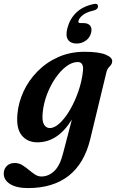

<svg xmlns="http://www.w3.org/2000/svg" viewBox="-72 -733 607 1003"><path d="M399.5 -6.5Q368.5 121.5 286.5 185.5Q204.5 249.5 75 249.5Q14 249.5 -19.2 228.5Q-52.5 207.5 -52.5 174Q-52.5 150.5 -37 134.5Q-21.5 118.5 5.5 118.5Q26 118.5 43.8 129.2Q61.5 140 77.8 153.8Q94 167.5 110.2 178.2Q126.5 189 144.5 189Q181 189 211 161Q241 133 257 69.5L303.5 -108.5Q230 10.5 123.5 10.5Q71 10.5 41.5 -25.8Q12 -62 19 -136.5Q24 -197 50.8 -255Q77.5 -313 123.8 -360Q170 -407 232.2 -434.8Q294.5 -462.5 370 -462.5Q444 -462.5 480.2 -447.5Q516.5 -432.5 514 -410.5Q512.5 -399 506.8 -392.5Q501 -386 494.5 -378.8Q488 -371.5 484.5 -358ZM151 -144.5Q146.5 -100.5 158 -82.2Q169.5 -64 188 -64Q213.5 -64 241.5 -90.8Q269.5 -117.5 294.8 -161.2Q320 -205 337.8 -256.8Q355.5 -308.5 361 -359Q367.5 -409 334 -409Q304.5 -409 274 -386Q243.5 -363 217.2 -324.5Q191 -286 173.2 -239Q155.5 -192 151 -144.5ZM362.5 -612.5Q389.5 -612.5 399.8 -597.8Q410 -583 403.5 -560Q397 -535.5 375.8 -520.5Q354.5 -505.5 328 -505.5Q297 -505.5 283.2 -525.8Q269.5 -546 280 -586Q293 -635 326.5 -667.2Q360 -699.5 415.5 -711.5Q439 -717.5 440 -700.5Q440.5 -684.5 418.5 -678.5Q380.5 -670 361 -654.5Q341.5 -639 338 -624Q334.5 -612.5 347.5 -612.5Z"/></svg>

Font: Fraunces 72pt Soft SemiBold
Style: Italic
Weight: 600
Italic angle: -16°
Version: Version 1.000;[b76b70a41]